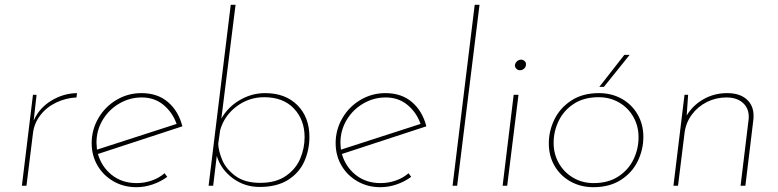

<svg xmlns="http://www.w3.org/2000/svg" viewBox="-20 -772 3235 798"><path d="M120 -271Q143 -323 193 -353.5Q243 -384 300 -385L298 -367Q254 -365 214 -346Q174 -327 148 -293.5Q122 -260 117 -218L90 0H71L117 -378H132Z M548 -11Q580 -11 610.5 -21.5Q641 -32 664 -52L675 -37Q648 -17 614.5 -5.5Q581 6 547 6Q494 6 451.5 -18.5Q409 -43 385 -84.5Q361 -126 361 -177Q361 -233 389 -281Q417 -329 464.5 -357Q512 -385 568 -385Q635 -385 678.5 -347.5Q722 -310 738 -247L387 -132Q402 -79 444.5 -45Q487 -11 548 -11ZM569 -367Q519 -367 475.5 -341.5Q432 -316 406.5 -273Q381 -230 381 -179Q381 -170 383 -150L714 -257Q697 -305 659.5 -336Q622 -367 569 -367Z M1082 -385Q1166 -385 1216 -335Q1266 -285 1266 -203Q1266 -149 1245 -101.5Q1224 -54 1177.5 -24.5Q1131 5 1059 5Q996 5 947 -31.5Q898 -68 881 -124L866 0H847L939 -752H959L900 -279Q927 -327 976.5 -356Q1026 -385 1082 -385ZM1061 -12Q1127 -12 1168.5 -41Q1210 -70 1228 -113Q1246 -156 1246 -202Q1246 -274 1201.5 -321Q1157 -368 1078 -368Q1014 -368 963 -329.5Q912 -291 895 -231L887 -174Q888 -145 903.5 -107.5Q919 -70 958 -41Q997 -12 1061 -12Z M1562 -11Q1594 -11 1624.5 -21.5Q1655 -32 1678 -52L1689 -37Q1662 -17 1628.5 -5.5Q1595 6 1561 6Q1508 6 1465.5 -18.5Q1423 -43 1399 -84.5Q1375 -126 1375 -177Q1375 -233 1403 -281Q1431 -329 1478.5 -357Q1526 -385 1582 -385Q1649 -385 1692.5 -347.5Q1736 -310 1752 -247L1401 -132Q1416 -79 1458.5 -45Q1501 -11 1562 -11ZM1583 -367Q1533 -367 1489.5 -341.5Q1446 -316 1420.5 -273Q1395 -230 1395 -179Q1395 -170 1397 -150L1728 -257Q1711 -305 1673.5 -336Q1636 -367 1583 -367Z M1973 -752 1880 0H1861L1953 -752Z M2135 -378 2088 0H2069L2115 -378ZM2120 -500Q2121 -510 2128.5 -517Q2136 -524 2146 -524Q2154 -524 2160.5 -518Q2167 -512 2166 -504Q2166 -494 2158.5 -487Q2151 -480 2141 -480Q2132 -480 2126 -486.5Q2120 -493 2120 -500Z M2446 6Q2394 6 2351.5 -17.5Q2309 -41 2285 -82.5Q2261 -124 2261 -176Q2261 -228 2284.5 -276Q2308 -324 2355 -354.5Q2402 -385 2469 -385Q2522 -385 2564 -361.5Q2606 -338 2630 -296.5Q2654 -255 2654 -203Q2654 -151 2631 -103Q2608 -55 2561 -24.5Q2514 6 2446 6ZM2447 -11Q2508 -11 2550 -38.5Q2592 -66 2613 -109.5Q2634 -153 2634 -202Q2634 -248 2612.5 -286Q2591 -324 2553 -346Q2515 -368 2468 -368Q2407 -368 2365 -340.5Q2323 -313 2302 -269.5Q2281 -226 2281 -178Q2281 -132 2302.5 -94Q2324 -56 2362 -33.5Q2400 -11 2447 -11ZM2490 -411H2471L2575 -544H2597Z M3002 -385Q3054 -385 3083 -359.5Q3112 -334 3112 -291Q3112 -279 3111 -273L3078 0H3058L3091 -272Q3092 -277 3092 -287Q3092 -323 3067 -345Q3042 -367 2999 -367Q2956 -367 2918 -348Q2880 -329 2855 -295Q2830 -261 2825 -218L2798 0H2779L2825 -378H2840L2834 -292Q2860 -335 2904.5 -360Q2949 -385 3002 -385Z"/></svg>

Font: Josefin Sans Thin
Style: Italic
Weight: 200
Italic angle: -7°
Designer: Santiago Orozco
Foundry: Typemade
Version: Version 2.000